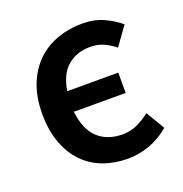

<svg xmlns="http://www.w3.org/2000/svg" viewBox="-100 -592 662 693"><g transform="rotate(-20 231.0 -245.5)"><path d="M278 12Q227 12 183.5 -4Q140 -20 108.5 -52.5Q77 -85 59 -133Q41 -181 41 -245Q41 -310 60.5 -358.5Q80 -407 113.5 -439Q147 -471 191.5 -487Q236 -503 286 -503Q333 -503 368.5 -487Q404 -471 431 -448L380 -377Q359 -394 336.5 -404Q314 -414 286 -414Q234 -414 199 -384.5Q164 -355 154 -292H350V-214H151Q159 -144 195 -110.5Q231 -77 290 -77Q320 -77 347.5 -90Q375 -103 395 -120L438 -48Q403 -18 361.5 -3Q320 12 278 12Z"/></g></svg>

Font: TT Toshiba Sans Medium
Style: Regular
Weight: 500
Designer: Paul D. Hunt
Foundry: Toshiba Corporation
Version: Version 2.020;PS 2.000;hotconv 1.0.86;makeotf.lib2.5.63406